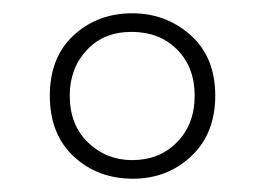

<svg xmlns="http://www.w3.org/2000/svg" viewBox="-20 -743 399 289"><path d="M180 -474Q127 -474 91 -507.5Q55 -541 55 -599Q55 -657 91 -690Q127 -723 179 -723Q230 -723 267 -690Q304 -657 304 -599Q304 -542 268 -508Q232 -474 180 -474ZM179 -502Q220 -502 246.5 -529Q273 -556 273 -599Q273 -642 246.5 -668.5Q220 -695 178 -695Q136 -695 110.5 -667.5Q85 -640 85 -599Q85 -555 112.5 -528.5Q140 -502 179 -502Z"/></svg>

Font: Noto Sans Khmer UI ExtraCondensed ExtraLight
Style: Regular
Weight: 200
Width: 2
Designer: Danh Hong and the Monotype Design Team
Foundry: Monotype Imaging Inc.
Version: Version 2.002; ttfautohint (v1.8.4.7-5d5b)